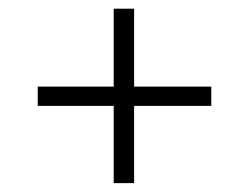

<svg xmlns="http://www.w3.org/2000/svg" viewBox="-20 -451 567 437"><path d="M285.2 -253.9H460.9V-210H285.2V-34.2H238.8V-210H65.9V-253.9H238.8V-431.2H285.2Z"/></svg>

Font: Linux Libertine Display G
Style: Regular
Weight: 400
Designer: Philipp H. Poll
Foundry: Philipp H. Poll
Version: Version 5.0.9